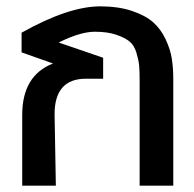

<svg xmlns="http://www.w3.org/2000/svg" viewBox="-20 -585 610 605"><path d="M48 -482Q196 -565 296 -565Q353 -565 396 -550.5Q439 -536 463 -514.5Q487 -493 502 -461Q517 -429 521.5 -399.5Q526 -370 526 -335V0H420V-331Q420 -361 418.5 -378Q417 -395 410 -418.5Q403 -442 388.5 -454Q374 -466 346.5 -475.5Q319 -485 279 -485Q233 -485 165 -451L305 -403V-337H251Q151 -337 152 -223L156 0H50V-223Q50 -347 147 -385L48 -420Z"/></svg>

Font: LT Superior Semi-bold
Style: Regular
Weight: 600
Designer: Daniel Lyons
Foundry: LyonsType
Version: Version 1.0